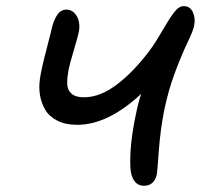

<svg xmlns="http://www.w3.org/2000/svg" viewBox="-20 -657 661 620"><path d="M444.8 -57.1Q425.3 -57.1 413.8 -72.8Q402.3 -88.4 400.9 -118.2Q397.9 -191.4 419.9 -293Q426.3 -325.2 436 -354Q328.6 -253.9 229 -253.9Q191.9 -253.9 165.3 -267.3Q138.7 -280.8 126 -302.7Q113.3 -324.7 109.1 -349.9Q105 -375 108.9 -401.9Q113.3 -433.1 127.2 -485.8Q141.1 -538.6 144 -551.8Q158.7 -626 193.8 -626Q214.8 -626 227.3 -606Q239.7 -585.9 234.9 -555.2Q231.9 -540.5 218.8 -496.3Q205.6 -452.1 201.2 -431.2Q196.8 -406.7 197 -387Q197.3 -367.2 210.4 -355Q223.6 -342.8 251 -342.8Q303.2 -342.8 357.7 -384.3Q412.1 -425.8 461.9 -492.2Q480 -516.1 503.4 -556.6Q526.9 -597.2 542.2 -617.2Q557.6 -637.2 573.2 -637.2Q593.8 -637.2 602.8 -617.7Q611.8 -598.1 606.9 -574.2Q604 -558.1 586.2 -521.2Q568.4 -484.4 546.1 -425.8Q523.9 -367.2 509.8 -298.8Q497.6 -235.8 492.7 -168.7Q487.8 -101.6 486.8 -96.2Q479 -57.1 444.8 -57.1Z"/></svg>

Font: Shantell Sans Irregular Bouncy
Style: Italic
Weight: 400
Italic angle: -11.31°
Designer: Stephen Nixon, Anya Danilova, Shantell Martin
Foundry: Arrow Type
Version: Version 1.006;[9816181b4]